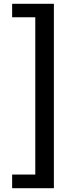

<svg xmlns="http://www.w3.org/2000/svg" viewBox="-20 -820 407 1012"><path d="M44 172V100H166V-729H44V-800H264V172Z"/></svg>

Font: Noto Sans JP SemiBold
Style: Regular
Weight: 600
Designer: Ryoko NISHIZUKA  (kana, bopomofo & ideographs); Paul D. Hunt (Latin, Greek & Cyrillic); Sandoll Communications , Soo-you
Foundry: Adobe
Version: Version 2.004-H2;hotconv 1.0.118;makeotfexe 2.5.65603